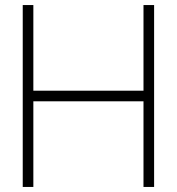

<svg xmlns="http://www.w3.org/2000/svg" viewBox="-20 -740 700 760"><path d="M70 0H112V-339H548V0H590V-720H548V-381H112V-720H70Z"/></svg>

Font: Hauora ExtraLight
Style: Regular
Weight: 200
Designer: Mikhail Sharanda
Foundry: WCYS & Co.
Version: Version 1.010